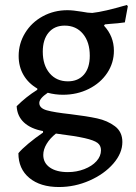

<svg xmlns="http://www.w3.org/2000/svg" viewBox="-20 -510 545 772"><path d="M423 -414 402 -412 398 -407Q438 -364 438 -306Q438 -257 411 -216.5Q384 -176 337 -152.5Q290 -129 233 -129Q202 -129 172 -137Q138 -114 138 -96Q138 -75 168 -66.5Q198 -58 263 -51Q329 -43 370.5 -34Q412 -25 442 -2.5Q472 20 472 61Q472 106 435.5 148Q399 190 340 216Q281 242 217 242Q142 242 98 205.5Q54 169 54 106Q67 90 94 67.5Q121 45 153 23V17Q104 8 76.5 -17.5Q49 -43 47 -83Q85 -121 130 -149V-154Q94 -175 74.5 -208.5Q55 -242 55 -285Q55 -335 81 -377.5Q107 -420 152 -444.5Q197 -469 251 -469Q273 -469 309 -463Q334 -458 351 -458Q398 -463 490 -490L494 -485L482 -420Q455 -416 423 -414ZM341 -286Q341 -341 313.5 -374Q286 -407 240 -407Q199 -407 175.5 -379Q152 -351 152 -302Q152 -248 179.5 -215.5Q207 -183 253 -183Q294 -183 317.5 -210Q341 -237 341 -286ZM154 113Q154 145 180.5 163.5Q207 182 253 182Q288 182 319 170Q350 158 368 138Q386 118 386 94Q386 75 372 64.5Q358 54 321 45.5Q284 37 205 27Q181 46 167.5 68.5Q154 91 154 113Z"/></svg>

Font: Alegreya Medium
Style: Regular
Weight: 500
Designer: Juan Pablo del Peral
Foundry: Huerta Tipografica
Version: Version 2.007; ttfautohint (v1.6)